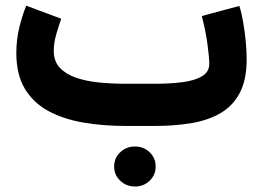

<svg xmlns="http://www.w3.org/2000/svg" viewBox="-20 -452 944 689"><path d="M389.6 145.5Q389.6 115.2 411.4 94.5Q433.1 73.7 464.4 73.7Q495.6 73.7 517.1 94.5Q538.6 115.2 538.6 145.5Q538.6 175.8 517.1 196.5Q495.6 217.3 464.4 217.3Q433.1 217.3 411.4 196.5Q389.6 175.8 389.6 145.5ZM535.2 0H432.1Q349.1 0 277.6 -12.5Q206.1 -24.9 152.3 -54.4Q98.6 -84 68.6 -134.5Q38.6 -185.1 38.6 -261.7Q38.6 -308.1 48.8 -351.6Q59.1 -395 74.2 -431.6L199.7 -384.8Q191.4 -361.3 182.1 -329.8Q172.9 -298.3 172.9 -269.5Q172.9 -232.4 194.3 -209.2Q215.8 -186 252.4 -173.3Q289.1 -160.6 335.4 -156Q381.8 -151.4 432.1 -151.4H536.6Q589.8 -151.4 634 -157Q678.2 -162.6 704.6 -178.2Q731 -193.8 731 -223.1Q731 -245.1 724.6 -292.7Q718.3 -340.3 704.1 -394.5L838.9 -430.7Q846.7 -407.2 852.5 -373.3Q858.4 -339.4 861.8 -304Q865.2 -268.6 865.2 -240.2Q865.2 -164.6 839.6 -117.2Q814 -69.8 768.6 -44.4Q723.1 -19 663.3 -9.5Q603.5 0 535.2 0Z"/></svg>

Font: Vazirmatn RD Black
Style: Regular
Weight: 900
Designer: Saber Rastikerdar
Foundry: Saber Rastikerdar
Version: Version 32.102